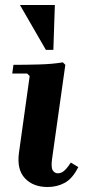

<svg xmlns="http://www.w3.org/2000/svg" viewBox="-20 -740 353 770"><path d="M264 -88 294 -70Q271 -24 240 -7Q209 10 171 10Q113 10 80 -25Q47 -60 56 -127L99 -435L89 -445H29L34 -480Q81 -480 136.5 -481.5Q192 -483 232 -490L242 -480L189 -104Q184 -69 191.5 -57Q199 -45 212 -45Q227 -45 239.5 -57Q252 -69 264 -88ZM60 -720H200L194 -540H164Z"/></svg>

Font: Brygada 1918
Style: Bold Italic
Weight: 700
Italic angle: -8°
Designer: Mateusz Machalski | Borys Kosmynka | Przemek Hoffer
Foundry: NIEPODLEGLA 2018
Version: Version 3.006